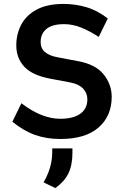

<svg xmlns="http://www.w3.org/2000/svg" viewBox="-20 -698 632 978"><path d="M287 10Q217 10 159 -10.5Q101 -31 43 -78L89 -172Q143 -131 192 -112Q241 -93 287 -93Q354 -93 389.5 -119Q425 -145 425 -192Q425 -224 403 -247Q381 -270 338 -278L237 -297Q145 -314 104 -358Q63 -402 63 -467Q63 -525 88.5 -573Q114 -621 167.5 -649.5Q221 -678 304 -678Q362 -678 418 -662Q474 -646 529 -604L483 -510Q437 -540 393.5 -557.5Q350 -575 306 -575Q246 -575 216.5 -550.5Q187 -526 187 -484Q187 -452 209 -433Q231 -414 274 -406L375 -387Q466 -371 507.5 -319.5Q549 -268 549 -205Q549 -107 482 -48.5Q415 10 287 10ZM262 260 202 231Q216 207 226 181.5Q236 156 241 130.5Q246 105 246 79V58H349V79Q349 143 328.5 185Q308 227 262 260Z"/></svg>

Font: Gantari SemiBold
Style: Regular
Weight: 600
Designer: Anugrah Pasau
Foundry: Lafontype
Version: Version 1.000; ttfautohint (v1.8.3)